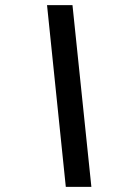

<svg xmlns="http://www.w3.org/2000/svg" viewBox="-20 -727 482 747"><path d="M335.5 0H236L163 -707H262Z"/></svg>

Font: Newsreader 6pt SemiBold
Style: Italic
Weight: 600
Italic angle: -17°
Designer: Hugues Gentile
Foundry: Production Type
Version: Version 1.003; ttfautohint (v1.8.3)